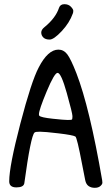

<svg xmlns="http://www.w3.org/2000/svg" viewBox="-20 -896 528 917"><path d="M262 -859Q268 -876 287.5 -876Q307 -876 318.5 -864Q330 -852 330 -844.5Q330 -837 328 -832Q312 -787 274.5 -747Q237 -707 217 -707Q197 -707 187 -717Q177 -727 177 -740.5Q177 -754 192 -766Q246 -810 262 -859ZM259 -659Q284 -659 301 -637Q318 -615 345 -546Q408 -383 468 -35Q469 -31 469 -23.5Q469 -16 459.5 -7.5Q450 1 432.5 1Q415 1 403 -7.5Q391 -16 387 -35.5Q383 -55 372 -112Q348 -239 340 -244Q328 -251 260.5 -259Q193 -267 171 -267Q149 -267 145 -263Q127 -247 96 -20Q92 -1 58 -1Q24 -1 24 -30Q24 -102 77 -305Q130 -508 165 -574Q209 -659 259 -659ZM255 -548Q240 -548 203 -459.5Q166 -371 166 -350Q166 -345 168 -343Q176 -335 231 -329Q286 -323 304 -323Q322 -323 324 -325.5Q326 -328 326 -341.5Q326 -355 299 -451.5Q272 -548 255 -548Z"/></svg>

Font: Patrick Hand SC
Style: Regular
Weight: 400
Designer: Patrick Wagesreiter
Foundry: Patrick Wagesreiter
Version: Version 1.003;PS 001.003;hotconv 1.0.70;makeotf.lib2.5.58329